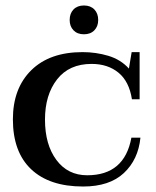

<svg xmlns="http://www.w3.org/2000/svg" viewBox="-20 -670 568 700"><path d="M234 -597Q234 -621 248 -635.5Q262 -650 286 -650Q310 -650 324 -635.5Q338 -621 338 -597Q338 -574 324 -559.5Q310 -545 286 -545Q262 -545 248 -559.5Q234 -574 234 -597ZM27 -235Q27 -348 94 -414Q161 -480 281 -480Q330 -480 375 -466.5Q420 -453 450 -420L460 -480H489V-308H461Q451 -373 412 -405Q373 -437 314 -437Q232 -437 188 -380.5Q144 -324 144 -234Q144 -143 185.5 -87Q227 -31 298 -31Q434 -31 459 -168H492Q484 -88 431.5 -39Q379 10 283 10Q160 10 93.5 -53Q27 -116 27 -235Z"/></svg>

Font: Taviraj Medium
Style: Regular
Weight: 500
Designer: Katatrad Team
Foundry: CadsonDemak
Version: Version 1.030